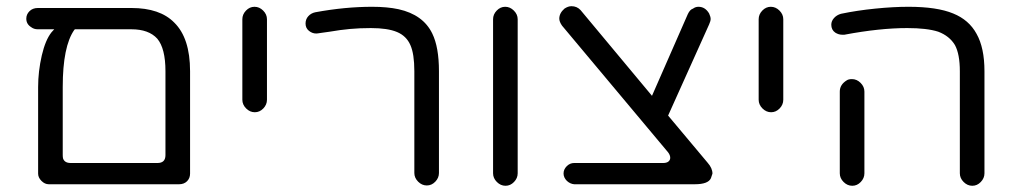

<svg xmlns="http://www.w3.org/2000/svg" viewBox="-20 -597 3267 617"><path d="M402.3 -571.3H101.6Q85 -571.3 74.7 -561Q64.5 -550.8 64.5 -537.1Q64.5 -519.5 80.1 -509.8Q88.9 -502.9 101.6 -502.9H154.3L145.5 -493.2Q126 -468.8 114.3 -418.9Q102.5 -367.2 102.5 -317.4V-39.1Q102.5 -26.4 113.3 -15.6Q124 -4.9 136.7 -4.9H555.7Q571.3 -4.9 581.1 -14.6Q590.8 -24.4 590.8 -39.1V-368.2Q590.8 -474.6 540 -524.4Q494.1 -571.3 402.3 -571.3ZM511.7 -368.2V-98.6Q511.7 -85.9 505.4 -79.6Q499 -73.2 486.3 -73.2H207Q187.5 -73.2 182.6 -87.9Q181.6 -92.8 181.6 -98.6V-317.4Q181.6 -448.2 218.8 -501L220.7 -502.9H402.3Q458 -502.9 485.4 -472.7Q511.7 -441.4 511.7 -368.2Z M837.9 -276.4V-535.2Q837.9 -550.8 825.7 -563Q813.5 -575.2 797.9 -575.2Q782.2 -575.2 770.5 -563Q758.8 -550.8 758.8 -535.2V-276.4Q758.8 -260.7 771 -248.5Q783.2 -236.3 798.8 -236.3Q814.5 -236.3 826.2 -248.5Q837.9 -260.7 837.9 -276.4Z M1390.6 -41V-368.2Q1390.6 -445.3 1369.1 -489.3Q1339.8 -549.8 1260.7 -567.4Q1224.6 -575.2 1175.8 -575.2Q1088.9 -575.2 993.2 -557.6Q979.5 -554.7 970.7 -544.9Q961.9 -535.2 961.9 -521.5Q961.9 -506.8 972.7 -498Q983.4 -489.3 996.1 -489.3Q1000 -489.3 1011.2 -491.2Q1022.5 -493.2 1039.1 -495.1Q1073.2 -501 1104.5 -503.9Q1135.7 -506.8 1171.9 -506.8Q1225.6 -506.8 1255.9 -494.1Q1286.1 -481.4 1298.8 -452.1Q1311.5 -423.8 1311.5 -368.2V-41Q1311.5 -25.4 1323.7 -13.2Q1335.9 -1 1351.6 -1Q1367.2 -1 1378.9 -13.2Q1390.6 -25.4 1390.6 -41Z M1643.6 -40V-535.2Q1643.6 -550.8 1631.3 -563Q1619.1 -575.2 1603.5 -575.2Q1587.9 -575.2 1576.2 -563Q1564.5 -550.8 1564.5 -535.2V-40Q1564.5 -24.4 1576.7 -12.2Q1588.9 0 1604.5 0Q1620.1 0 1631.8 -12.2Q1643.6 -24.4 1643.6 -40Z M2258.8 -518.6Q2263.7 -529.3 2263.7 -536.1Q2263.7 -543 2258.8 -553.7Q2246.1 -575.2 2224.6 -575.2Q2214.8 -575.2 2207 -569.3Q2197.3 -566.4 2190.4 -551.8L2075.2 -289.1Q1846.7 -563.5 1845.7 -564.5Q1834 -577.1 1816.4 -577.1Q1805.7 -577.1 1793.9 -569.3Q1777.3 -554.7 1777.3 -537.1Q1777.3 -527.3 1786.1 -514.6L2127 -107.4Q2133.8 -98.6 2133.8 -89.8Q2133.8 -82 2127 -77.1Q2121.1 -73.2 2111.3 -73.2H1825.2Q1811.5 -73.2 1801.3 -63Q1791 -52.7 1791 -39.6Q1791 -26.4 1801.8 -15.6Q1812.5 -5.9 1825.2 -4.9H2212.9Q2255.9 -4.9 2264.6 -24.4Q2268.6 -36.1 2269.5 -39.1Q2269.5 -56.6 2253.9 -74.2L2127 -225.6Z M2497.1 -276.4V-535.2Q2497.1 -550.8 2484.9 -563Q2472.7 -575.2 2457 -575.2Q2441.4 -575.2 2429.7 -563Q2418 -550.8 2418 -535.2V-276.4Q2418 -260.7 2430.2 -248.5Q2442.4 -236.3 2458 -236.3Q2473.6 -236.3 2485.4 -248.5Q2497.1 -260.7 2497.1 -276.4Z M3143.6 -40V-368.2Q3143.6 -443.4 3118.2 -488.3Q3093.8 -533.2 3043 -553.7Q2991.2 -575.2 2899.4 -575.2Q2850.6 -575.2 2792.5 -569.3Q2734.4 -563.5 2682.6 -552.7Q2668.9 -548.8 2660.2 -539.1Q2651.4 -529.3 2651.4 -517.6Q2651.4 -501 2664.1 -492.2Q2674.8 -485.4 2686.5 -485.4Q2689.5 -485.4 2693.4 -485.4Q2806.6 -506.8 2895.5 -506.8Q2959 -506.8 2995.1 -495.1Q3031.2 -481.4 3048.8 -452.1Q3064.5 -422.9 3064.5 -368.2V-40Q3064.5 -24.4 3076.7 -12.2Q3088.9 0 3104.5 0Q3120.1 0 3131.8 -12.2Q3143.6 -24.4 3143.6 -40ZM2757.8 -40V-302.7Q2757.8 -318.4 2745.6 -330.6Q2733.4 -342.8 2717.8 -342.8Q2707 -342.8 2701.2 -338.9Q2678.7 -325.2 2678.7 -302.7V-40Q2678.7 -24.4 2690.9 -12.2Q2703.1 0 2718.8 0Q2734.4 0 2746.1 -12.2Q2757.8 -24.4 2757.8 -40Z"/></svg>

Font: FakePearl
Style: Light
Weight: 350
Version: Version 1.2